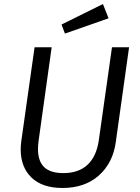

<svg xmlns="http://www.w3.org/2000/svg" viewBox="-20 -923 694 955"><path d="M556 -217Q542 -113 472 -50.5Q402 12 291 12Q190 12 136.5 -40Q83 -92 83 -179Q83 -200 86 -222L152 -688H237L172 -223Q169 -201 169 -181Q169 -121 200 -91.5Q231 -62 295 -62Q372 -62 416.5 -104.5Q461 -147 472 -229L537 -688H622ZM520 -832 303 -756 286 -801 492 -903Z"/></svg>

Font: Fira Sans Book
Style: Italic
Weight: 350
Italic angle: -8°
Designer: bBox Type GmbH & Carrois Corporate GbR & Edenspiekermann AG
Foundry: bBox Type GmbH & Carrois Corporate GbR & Edenspiekermann AG
Version: Version 4.301